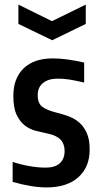

<svg xmlns="http://www.w3.org/2000/svg" viewBox="-20 -805 438 835"><path d="M60 -785 206 -713 353 -785V-701L207 -630L60 -701ZM183 10Q149 10 113 4Q77 -2 35 -14V-101Q67 -90 105.5 -83Q144 -76 179 -76Q219 -76 240 -95Q261 -114 261 -148Q261 -179 243.5 -197.5Q226 -216 188 -224Q164 -229 137.5 -235.5Q111 -242 89 -258.5Q67 -275 52.5 -305.5Q38 -336 38 -387Q38 -465 83 -508Q128 -551 209 -551Q240 -551 273 -546.5Q306 -542 346 -533V-446Q303 -456 279 -459.5Q255 -463 232 -463Q190 -463 167 -444Q144 -425 144 -392Q144 -354 165.5 -339.5Q187 -325 219 -317Q248 -310 275 -300.5Q302 -291 323 -273.5Q344 -256 357 -227.5Q370 -199 370 -155Q370 -78 320.5 -34Q271 10 183 10Z"/></svg>

Font: Encode Sans Compressed
Style: SemiBold
Weight: 600
Designer: Pablo Impallari, Andres Torresi
Foundry: Pablo Impallari, Andres Torresi
Version: Version 1.000; ttfautohint (v1.00) -l 8 -r 50 -G 200 -x 14 -